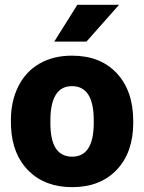

<svg xmlns="http://www.w3.org/2000/svg" viewBox="-20 -770 602 800"><path d="M25.4 -269Q25.4 -348.1 56.2 -409.9Q86.9 -471.7 144.5 -504.9Q202.1 -538.1 279.8 -538.1Q398.4 -538.1 466.8 -464.6Q535.2 -391.1 535.2 -264.6V-258.8Q535.2 -135.3 466.6 -62.7Q397.9 9.8 280.8 9.8Q168 9.8 99.6 -57.9Q31.2 -125.5 25.9 -241.2ZM189.9 -258.8Q189.9 -185.5 212.9 -151.4Q235.8 -117.2 280.8 -117.2Q368.7 -117.2 370.6 -252.4V-269Q370.6 -411.1 279.8 -411.1Q197.3 -411.1 190.4 -288.6ZM302.2 -750H476.1L340.3 -596.7H206.1Z"/></svg>

Font: TypoPRO Roboto
Style: Regular
Weight: 900
Designer: Google
Version: Version 2.136; 2016